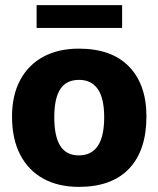

<svg xmlns="http://www.w3.org/2000/svg" viewBox="-20 -710 618 750"><path d="M288 20Q208 20 149.5 -12Q91 -44 59 -105.5Q27 -167 27 -255Q27 -338 59 -397.5Q91 -457 149.5 -488.5Q208 -520 288 -520Q416 -520 484 -450Q552 -380 552 -255Q552 -123 484.5 -51.5Q417 20 288 20ZM288 -103Q337 -103 362 -140Q387 -177 387 -252Q387 -326 362 -362Q337 -398 289 -398Q239 -398 215.5 -362Q192 -326 192 -252Q192 -177 215.5 -140Q239 -103 288 -103ZM123 -690H457V-601H123Z"/></svg>

Font: Moderustic
Style: Bold
Weight: 700
Designer: Tural Alisoy
Foundry: TAFT Foundry
Version: Version 2.120